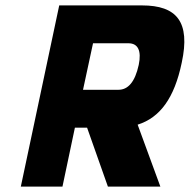

<svg xmlns="http://www.w3.org/2000/svg" viewBox="-20 -690 702 710"><path d="M505 -670H199L57 0H211L257 -218H302L379 0H573L489 -229C572 -255 625 -328 652 -458C685 -610 633 -670 505 -670ZM287 -358 324 -530H455C490 -530 504 -503 493 -450C479 -386 453 -358 418 -358Z"/></svg>

Font: LT Wave Mono Black
Style: Italic
Weight: 900
Designer: Daniel Lyons
Version: Version 2.5 (Glyphs App)